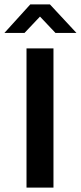

<svg xmlns="http://www.w3.org/2000/svg" viewBox="-47 -849 366 869"><path d="M195 -630V0H73V-630ZM90 -829H179L299 -700H204L134 -774L64 -700H-27Z"/></svg>

Font: Mukta SemiBold
Style: Regular
Weight: 600
Designer: Girish Dalvi and Yashodeep Gholap
Foundry: Ek Type
Version: Version 2.538;PS 1.002;hotconv 16.6.51;makeotf.lib2.5.65220;